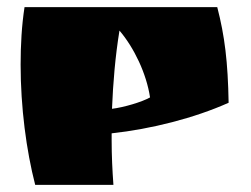

<svg xmlns="http://www.w3.org/2000/svg" viewBox="-20 -520 705 540"><path d="M294 -145C405 -157 527 -188 623 -231C621 -346 612 -419 591 -500H49C41 -448 38 -393 38 -338C38 -218 54 -97 79 0H299C296 -41 294 -83 294 -125C294 -132 294 -138 294 -145ZM295 -214C298 -287 304 -360 316 -434C357 -386 392 -313 402 -246C379 -233 328 -218 295 -214Z"/></svg>

Font: Ruslan Display
Style: Regular
Weight: 400
Designer: Denis Masharov, Vladimir Rabdu
Foundry: Denis Masharov, Vladimir Rabdu
Version: Version 1.001